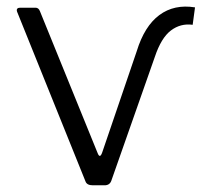

<svg xmlns="http://www.w3.org/2000/svg" viewBox="-20 -553 602 573"><path d="M257 0Q239 0 235 -12L31 -518Q29 -524 31.5 -527Q34 -530 40 -530H86Q95 -530 99 -520L271 -97Q278 -78 285 -98L388 -400Q411 -475 455.5 -508Q500 -541 562 -531L555 -479Q519 -484 490 -462Q461 -440 442 -383L312 -13Q307 0 292 0Z"/></svg>

Font: Libre Franklin Light
Style: Regular
Weight: 300
Designer: Pablo Impallari, Rodrigo Fuenzalida, Nhung Nguyen
Foundry: Impallari Type
Version: Version 3.000